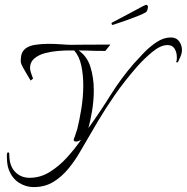

<svg xmlns="http://www.w3.org/2000/svg" viewBox="-20 -725 763 784"><path d="M117 39Q86 39 58 21.5Q30 4 16 -32Q11 -45 9.5 -60Q8 -75 8 -89Q8 -103 13 -103Q18 -103 18 -94Q18 -48 41.5 -23.5Q65 1 101 1Q145 1 183.5 -23Q222 -47 254 -82.5Q286 -118 311 -154Q299 -147 291 -147Q280 -147 281 -155Q281 -157 282.5 -160.5Q284 -164 285 -166Q288 -174 290.5 -183Q293 -192 296 -200Q304 -232 312 -280Q320 -328 320 -377Q320 -419 312 -457Q304 -495 283 -519H259Q244 -519 217.5 -517Q191 -515 164 -508Q137 -501 119 -485Q101 -469 103 -442Q104 -434 109 -420.5Q114 -407 115 -404L105 -396Q99 -407 90 -421.5Q81 -436 73.5 -450Q66 -464 65 -471Q64 -481 66.5 -497Q69 -513 82 -525Q97 -538 123.5 -542Q150 -546 178 -546Q205 -546 230 -544Q255 -542 271 -542Q271 -542 317.5 -542.5Q364 -543 431 -543L410 -517Q382 -517 364.5 -517.5Q347 -518 333.5 -518.5Q320 -519 301 -519Q336 -495 349.5 -451Q363 -407 363 -357Q363 -314 356 -272.5Q349 -231 341 -202Q388 -267 431 -336Q474 -405 527 -466Q544 -485 567.5 -509.5Q591 -534 619.5 -553Q648 -572 677 -572Q691 -572 701 -566Q711 -560 718 -545Q723 -533 723 -523Q723 -507 717 -494Q711 -481 708 -474Q707 -470 703 -470Q699 -470 700 -474Q702 -479 702 -484Q702 -489 702 -493Q702 -511 693 -526Q684 -541 664 -541Q636 -541 602 -513Q568 -485 539 -452Q487 -392 449.5 -338Q412 -284 379 -228.5Q346 -173 308 -107Q287 -70 259.5 -36.5Q232 -3 197.5 18Q163 39 117 39ZM440 -623Q434 -625 436 -632Q459 -644 482.5 -656.5Q506 -669 538 -686Q549 -692 562 -699Q575 -706 579 -705Q581 -704 583 -701.5Q585 -699 584 -695Q582 -678 574 -674Q562 -667 537.5 -657.5Q513 -648 486 -638.5Q459 -629 440 -623Z"/></svg>

Font: Italianno
Style: Regular
Weight: 400
Designer: Robert E. Leuschke
Foundry: Robert E. Leuschke
Version: Version 1.100; ttfautohint (v1.8.3)